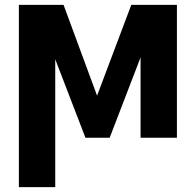

<svg xmlns="http://www.w3.org/2000/svg" viewBox="-20 -566 803 789"><path d="M378.9 -172.9Q414.1 -265.6 519.5 -545.9Q549.8 -545.9 640.6 -545.9Q587.9 -409.2 430.7 0Q405.3 0 331.1 0Q278.3 -136.7 121.1 -545.9Q151.4 -545.9 241.2 -545.9Q276.4 -452.1 378.9 -172.9ZM207 -545.9Q207 -358.4 207 203.1Q169.9 203.1 57.6 203.1Q57.6 15.6 57.6 -545.9Q94.7 -545.9 207 -545.9ZM557.6 0Q557.6 -136.7 557.6 -545.9Q594.7 -545.9 707 -545.9Q707 -409.2 707 0Q669.9 0 557.6 0Z"/></svg>

Font: DeepSea
Style: Bold
Weight: 700
Designer: Stem
Version: Version 3.019;git-0a5106e0b